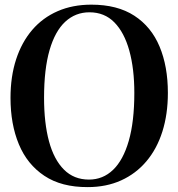

<svg xmlns="http://www.w3.org/2000/svg" viewBox="-20 -772 747 804"><path d="M347.5 11.5Q237.5 12 165.8 -35.8Q94 -83.5 59 -167.8Q24 -252 24 -362Q24 -451.5 47.5 -523.5Q71 -595.5 115 -646.8Q159 -698 221.5 -725.2Q284 -752.5 362.5 -752.5Q471.5 -752.5 542.5 -706.2Q613.5 -660 648.2 -577Q683 -494 683 -383Q683 -294 660 -221.2Q637 -148.5 593 -96.5Q549 -44.5 487 -16.5Q425 11.5 347.5 11.5ZM352.5 -20Q411 -20 453.5 -60.8Q496 -101.5 519.2 -182.2Q542.5 -263 542.5 -383Q542.5 -484 521.5 -560Q500.5 -636 459 -678.2Q417.5 -720.5 354.5 -720.5Q296 -720.5 253.2 -681Q210.5 -641.5 187.5 -562Q164.5 -482.5 164.5 -362.5Q164.5 -257 185.2 -180.2Q206 -103.5 247.8 -61.8Q289.5 -20 352.5 -20Z"/></svg>

Font: Merriweather 120pt SemiBold
Style: Regular
Weight: 600
Version: Version 2.100